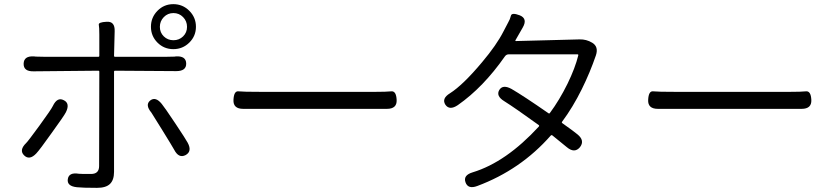

<svg xmlns="http://www.w3.org/2000/svg" viewBox="-20 -866 4040 926"><path d="M448 40Q377 40 351 37Q302 32 307 -2Q312 -36 360 -28Q364 -27 419 -27Q458 -27 458 -65L459 -520Q459 -525 454 -525L142 -522Q93 -521 94 -559Q95 -597 144 -594L153 -593Q176 -592 199 -592H454Q459 -592 459 -597V-699Q459 -734 456.5 -746.5Q454 -759 494 -761Q535 -764 533 -715L530 -597Q530 -592 535 -592H777Q800 -592 823 -593L828 -594Q877 -597 878 -560Q879 -523 830 -523L535 -525Q530 -525 530 -520V-37Q530 2 510.5 21Q491 40 448 40ZM155 -126Q122 -91 96 -117Q71 -142 106 -176Q114 -183 170.5 -260.5Q227 -338 235 -355Q256 -399 287 -383Q319 -368 298 -325Q289 -307 228 -223Q172 -144 155 -126ZM875 -118Q842 -101 820 -144Q810 -162 763 -238Q712 -320 710 -323Q679 -360 704 -381Q730 -402 760 -365Q772 -351 826 -270Q876 -195 885 -178Q908 -136 875 -118ZM816 -629Q771 -629 739.5 -660.5Q708 -692 708 -737Q708 -782 739.5 -814Q771 -846 816 -846Q861 -846 893 -814Q925 -782 925 -737Q925 -692 893 -660.5Q861 -629 816 -629ZM816.5 -672Q844 -672 863 -690.5Q882 -709 882 -736.5Q882 -764 863 -783.5Q844 -803 816.5 -803Q789 -803 770 -783.5Q751 -764 751 -736.5Q751 -709 770 -690.5Q789 -672 816.5 -672Z M1153 -341Q1104 -341 1106 -384Q1108 -428 1130 -425.5Q1152 -423 1239 -423H1789Q1843 -423 1867 -425.5Q1891 -428 1893 -384Q1895 -341 1846 -341Z M2282 31Q2237 48 2225 13Q2213 -21 2260 -35Q2421 -84 2579 -256Q2582 -260 2578 -263Q2466 -344 2412 -378Q2371 -403 2388 -432Q2405 -460 2447 -437Q2504 -404 2625 -320Q2629 -317 2632 -321Q2678 -383 2717 -462Q2754 -538 2769 -599Q2770 -604 2765 -604H2434Q2422 -604 2415 -594Q2311 -445 2188 -359Q2148 -332 2128 -361Q2109 -391 2150 -416Q2213 -456 2305 -566Q2375 -649 2408 -714Q2419 -736 2431 -758Q2440 -773 2444 -790Q2448 -807 2487 -792Q2526 -776 2501 -733L2466 -672Q2464 -668 2469 -668L2775 -676Q2808 -677 2836 -660Q2868 -641 2854 -599Q2826 -517 2786 -436Q2743 -349 2691 -279Q2688 -275 2692 -272Q2751 -230 2765 -218Q2802 -188 2777 -156Q2751 -125 2714 -156L2644 -213Q2640 -216 2636 -212Q2491 -47 2282 31Z M3153 -341Q3104 -341 3106 -384Q3108 -428 3130 -425.5Q3152 -423 3239 -423H3789Q3843 -423 3867 -425.5Q3891 -428 3893 -384Q3895 -341 3846 -341Z"/></svg>

Font: Resource Han Rounded JP Normal
Style: Regular
Weight: 350
Designer: Cyano Hao (round all glyphs); Ryoko NISHIZUKA 西塚涼子 (kana, bopomofo & ideographs); Paul D. Hunt (Latin, Greek & Cyrillic)
Foundry: Cyano Hao
Version: 0.990